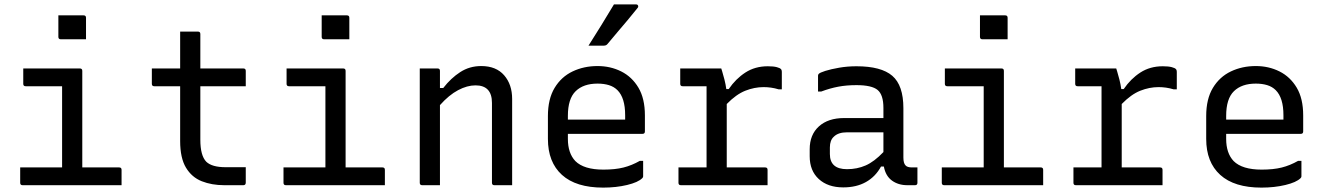

<svg xmlns="http://www.w3.org/2000/svg" viewBox="-20 -844 6040 875"><path d="M72 -81H263V-451H97Q86 -451 86 -462V-532H344Q355 -532 355 -521V-81H523Q534 -81 534 -70V0H83Q72 0 72 -11ZM246 -774H361Q372 -774 372 -763V-665H257Q246 -665 246 -676Z M1100 -82V-12Q1100 0 1089 0H1002Q945 0 899.5 -18Q854 -36 827.5 -80Q801 -124 801 -201V-451H683Q672 -451 672 -462V-532H801V-700H882Q893 -700 893 -689V-532H1089Q1100 -532 1100 -521V-451H893V-207Q893 -135 920 -107Q946 -82 1008 -82Z M1272 -81H1463V-451H1297Q1286 -451 1286 -462V-532H1544Q1555 -532 1555 -521V-81H1723Q1734 -81 1734 -70V0H1283Q1272 0 1272 -11ZM1446 -774H1561Q1572 -774 1572 -763V-665H1457Q1446 -665 1446 -676Z M1985 0H1904Q1893 0 1893 -11V-532H1974Q1985 -532 1985 -521V-443H2000Q2035 -488 2077.5 -515.5Q2120 -543 2173 -543Q2241 -543 2277.5 -501Q2314 -459 2314 -393V0H2233Q2222 0 2222 -11V-375Q2222 -455 2147 -455Q2109 -455 2067.5 -433Q2026 -411 1985 -365Z M2703 -543Q2762 -543 2811 -518.5Q2860 -494 2889.5 -444.5Q2919 -395 2919 -318V-245Q2919 -234 2908 -234H2568V-211Q2568 -146 2602 -110Q2641 -71 2730 -71Q2783 -71 2821 -80.5Q2859 -90 2896 -111H2911V-40Q2911 -36 2907 -32Q2888 -13 2838 -1Q2788 11 2729 11Q2605 11 2541 -47Q2477 -105 2477 -211V-315Q2477 -393 2507.5 -443.5Q2538 -494 2589.5 -518.5Q2641 -543 2703 -543ZM2703 -463Q2639 -463 2603.5 -428.5Q2568 -394 2568 -316V-299H2829V-319Q2829 -398 2794 -433Q2778 -449 2755 -456Q2732 -463 2703 -463ZM2778 -824H2878Q2886 -824 2888 -818Q2890 -812 2885 -807Q2861 -777 2840.5 -752.5Q2820 -728 2798.5 -703Q2777 -678 2749 -644Q2743 -636 2732 -636H2662Q2691 -681 2720 -728.5Q2749 -776 2778 -824Z M3072 -81H3200V-451H3091Q3080 -451 3080 -462V-532H3267Q3267 -532 3271.5 -517.5Q3276 -503 3281.5 -481.5Q3287 -460 3290 -438H3301Q3333 -485 3377 -513.5Q3421 -542 3479 -542Q3505 -542 3520 -538Q3535 -534 3539 -529Q3543 -525 3543 -517V-437H3528Q3495 -447 3460 -447Q3418 -447 3376.5 -430.5Q3335 -414 3292 -370V-81H3467Q3478 -81 3478 -70V0H3083Q3072 0 3072 -11Z M4097 -351V-126Q4097 -100 4107 -90Q4115 -81 4136 -81H4161V-11Q4161 0 4150 0H4115Q4074 0 4045 -21Q4016 -42 4008 -85H3995Q3970 -39 3926.5 -14.5Q3883 10 3823 10Q3753 10 3711.5 -28Q3670 -66 3670 -132V-164Q3670 -230 3712 -268Q3754 -306 3827 -306H4006V-352Q4006 -412 3979.5 -434Q3953 -456 3883 -456Q3838 -456 3800.5 -449Q3763 -442 3723 -427H3708V-499Q3708 -504 3711 -507Q3716 -513 3741.5 -521Q3767 -529 3804.5 -535.5Q3842 -542 3883 -542Q3996 -542 4046.5 -498.5Q4097 -455 4097 -351ZM3762 -142Q3762 -73 3840 -73Q3886 -73 3925 -90Q3964 -107 4006 -151V-241H3840Q3800 -241 3780 -221Q3762 -205 3762 -172Z M4272 -81H4463V-451H4297Q4286 -451 4286 -462V-532H4544Q4555 -532 4555 -521V-81H4723Q4734 -81 4734 -70V0H4283Q4272 0 4272 -11ZM4446 -774H4561Q4572 -774 4572 -763V-665H4457Q4446 -665 4446 -676Z M4872 -81H5000V-451H4891Q4880 -451 4880 -462V-532H5067Q5067 -532 5071.5 -517.5Q5076 -503 5081.5 -481.5Q5087 -460 5090 -438H5101Q5133 -485 5177 -513.5Q5221 -542 5279 -542Q5305 -542 5320 -538Q5335 -534 5339 -529Q5343 -525 5343 -517V-437H5328Q5295 -447 5260 -447Q5218 -447 5176.5 -430.5Q5135 -414 5092 -370V-81H5267Q5278 -81 5278 -70V0H4883Q4872 0 4872 -11Z M5703 -543Q5762 -543 5811 -518.5Q5860 -494 5889.5 -444.5Q5919 -395 5919 -318V-245Q5919 -234 5908 -234H5568V-211Q5568 -146 5602 -110Q5641 -71 5730 -71Q5783 -71 5821 -80.5Q5859 -90 5896 -111H5911V-40Q5911 -36 5907 -32Q5888 -13 5838 -1Q5788 11 5729 11Q5605 11 5541 -47Q5477 -105 5477 -211V-315Q5477 -393 5507.5 -443.5Q5538 -494 5589.5 -518.5Q5641 -543 5703 -543ZM5703 -463Q5639 -463 5603.5 -428.5Q5568 -394 5568 -316V-299H5829V-319Q5829 -398 5794 -433Q5778 -449 5755 -456Q5732 -463 5703 -463Z"/></svg>

Font: Recursive Mn Lnr St
Style: Regular
Weight: 400
Monospace: yes
Version: Version 1.079;hotconv 1.0.112;makeotfexe 2.5.65598; ttfautoh